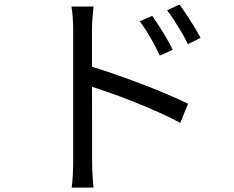

<svg xmlns="http://www.w3.org/2000/svg" viewBox="-20 -790 1040 853"><path d="M656.4 -719.6Q668.9 -701.8 685.9 -675.5Q702.9 -649.1 719.3 -621Q735.7 -593 747.4 -568.8L690.1 -542.7Q677.8 -569.2 663.4 -595.6Q649.1 -622 633.5 -647.6Q617.8 -673.1 600.9 -695.3ZM776.9 -769.9Q790.4 -752.5 807.6 -726.5Q824.8 -700.5 842.1 -672.7Q859.3 -644.9 870.9 -621.6L814.8 -594Q802.1 -620.5 786.9 -646.4Q771.6 -672.3 755.5 -697.3Q739.4 -722.3 722.4 -744ZM305.2 -75.2Q305.2 -89.3 305.2 -131.4Q305.2 -173.4 305.2 -232Q305.2 -290.5 305.2 -355.3Q305.2 -420.2 305.2 -481.2Q305.2 -542.1 305.2 -588.9Q305.2 -635.6 305.2 -656.6Q305.2 -678.1 303.4 -708Q301.6 -737.9 297.4 -761H395.5Q393.2 -738.5 390.9 -708.8Q388.6 -679.2 388.6 -656.6Q388.6 -617.9 388.6 -563.2Q388.6 -508.6 388.6 -447.3Q388.6 -386 388.9 -325.3Q389.2 -264.6 389.2 -212.3Q389.2 -160 389.2 -123.4Q389.2 -86.9 389.2 -75.2Q389.2 -59.8 389.8 -38.1Q390.4 -16.4 392.2 5.1Q393.9 26.5 395.3 43.4H298.6Q301.8 19.4 303.5 -14Q305.2 -47.3 305.2 -75.2ZM370.9 -498.5Q420.3 -484.3 479.9 -463.8Q539.6 -443.3 601.1 -420Q662.7 -396.7 718.5 -373.1Q774.3 -349.6 815.6 -329L780.8 -244.1Q738.2 -267.4 684.4 -291.3Q630.6 -315.2 574 -337.9Q517.4 -360.5 464.7 -378.9Q411.9 -397.3 370.9 -410.1Z"/></svg>

Font: Noto Sans KR Thin
Style: Regular
Weight: 100
Designer: Ryoko NISHIZUKA 西塚涼子 (kana, bopomofo & ideographs); Paul D. Hunt (Latin, Greek & Cyrillic); Sandoll Communications 산돌커뮤니
Foundry: Adobe
Version: Version 2.004-H2;hotconv 1.0.118;makeotfexe 2.5.65603